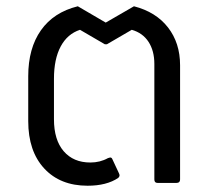

<svg xmlns="http://www.w3.org/2000/svg" viewBox="-20 -583 675 612"><path d="M70 -197V-340Q70 -429 110.5 -486.5Q151 -544 228 -563L317 -511L407 -563Q477 -545 515.5 -495.5Q554 -446 554 -375V-11Q554 0 543 0H482Q472 0 472 -11V-379Q472 -421 453.5 -449.5Q435 -478 400 -488L321 -442H314L235 -488Q195 -475 173.5 -435Q152 -395 152 -332V-203Q152 -137 183 -101Q214 -65 268 -65Q299 -65 324 -79Q330 -81 331 -81Q336 -81 338 -76L359 -31Q361 -27 361 -24Q361 -20 357 -16Q320 9 259 9Q172 9 121 -46Q70 -101 70 -197Z"/></svg>

Font: LINE Seed Sans TH App
Style: Regular
Weight: 400
Designer: Dalton Maag Ltd | Thai characters by Cadson Demak Co.,Ltd.
Foundry: Dalton Maag Ltd
Version: Version 1.003